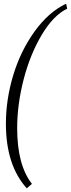

<svg xmlns="http://www.w3.org/2000/svg" viewBox="-20 -770 384 1040"><path d="M12 -100Q12 -231 51.5 -362Q91 -493 166.5 -598.5Q242 -704 338 -750L344 -723Q269 -687 206 -581Q143 -475 108 -339.5Q73 -204 73 -76Q73 124 153 226L125 250Q12 125 12 -100Z"/></svg>

Font: Lobster Two
Style: Italic
Weight: 400
Designer: Pablo Impallari
Foundry: Pablo Impallari. www.impallari.com
Version: Version 1.006